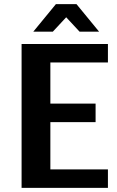

<svg xmlns="http://www.w3.org/2000/svg" viewBox="-20 -914 570 934"><path d="M505 0V-90H225V-320H445V-410H225V-610H505V-700H85V0ZM252 -894 142 -760H237L302 -830L367 -760H462L352 -894Z"/></svg>

Font: Scada
Style: Bold
Weight: 700
Designer: Jovanny Lemonad
Foundry: Jovanny Lemonad
Version: Version 3.005